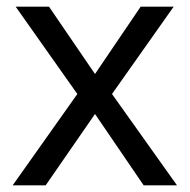

<svg xmlns="http://www.w3.org/2000/svg" viewBox="-20 -556 569 576"><path d="M212 -274 18 0H117L265 -214L411 0H511L316 -274L501 -536H402L265 -334L127 -536H27Z"/></svg>

Font: Noto Sans Sinhala UI
Style: Regular
Weight: 400
Designer: Jelle Bosma - Monotype Design Team
Foundry: Monotype Imaging Inc.
Version: Version 2.006